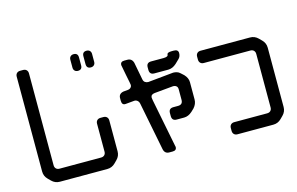

<svg xmlns="http://www.w3.org/2000/svg" viewBox="-104 -1025 2153 1391"><g transform="rotate(-15 973.0 -329.0)"><path d="M623 -638Q638 -638 647 -647Q656 -656 656 -671V-730Q656 -745 647 -754Q638 -763 623 -763Q591 -763 591 -730V-671Q591 -638 623 -638ZM526 -638Q558 -638 558 -671V-730Q558 -763 526 -763Q511 -763 502 -754Q493 -745 493 -730V-671Q493 -656 502 -647Q511 -638 526 -638ZM131 79Q156 104 191 104H547Q582 104 607 79L627 59Q652 34 652 -1V-232Q652 -248 642.5 -257.5Q633 -267 617 -267H595Q579 -267 569.5 -257.5Q560 -248 560 -232V-23Q560 -7 550.5 2.5Q541 12 525 12H213Q197 12 187.5 2.5Q178 -7 178 -23V-712Q178 -728 168.5 -737.5Q159 -747 143 -747H121Q105 -747 95.5 -737.5Q86 -728 86 -712V-1Q86 34 111 59Z M805 -408Q769 -401 769 -368V-349Q769 -314 798 -317L863 -323Q876 -324 886.5 -315.5Q897 -307 900 -291L971 70Q979 105 1014 104H1037Q1066 104 1067 79Q1067 78 1066.5 75.5Q1066 73 1065 69L994 -291Q991 -311 991 -312Q991 -336 1021 -339L1160 -352H1166Q1178 -352 1187 -344Q1196 -336 1196 -320V-241Q1196 -205 1160 -205H1125Q1090 -205 1090 -170V-148Q1090 -112 1125 -112H1181Q1213 -112 1242 -138L1263 -158Q1288 -186 1288 -219V-349Q1288 -380 1262 -408Q1257 -413 1251 -418Q1245 -423 1240 -428Q1229 -439 1215 -443Q1201 -447 1188 -447L997 -428Q984 -428 973.5 -435Q963 -442 960 -458L935 -589Q925 -623 892 -623H869Q840 -623 839 -598Q839 -593 854 -519Q869 -446 869 -440Q869 -429 862 -422Q855 -413 838.5 -411Q822 -409 805 -408ZM1055 -477H1160Q1192 -477 1221 -503Q1236 -517 1251.5 -532.5Q1267 -548 1267 -573Q1267 -600 1234 -600H1219Q1183 -600 1183 -584Q1183 -567 1148 -567H1055Q1020 -567 1020 -532V-513Q1020 -477 1055 -477Z M1488 70Q1488 86 1497.5 95.5Q1507 105 1523 105H1792Q1827 105 1852 80L1872 60Q1897 35 1897 0V-444Q1897 -479 1872 -504L1852 -524Q1827 -549 1792 -549H1421Q1405 -549 1395.5 -539.5Q1386 -530 1386 -514V-492Q1386 -476 1395.5 -466.5Q1405 -457 1421 -457H1770Q1786 -457 1795.5 -447.5Q1805 -438 1805 -422V-21Q1805 -5 1795.5 4.5Q1786 14 1770 14H1523Q1507 14 1497.5 23.5Q1488 33 1488 49Z"/></g></svg>

Font: WDXL Lubrifont SC
Style: Regular
Weight: 400
Designer: [WDXL Lubrifont] Copyright 2020-2022 (c) NightFurySL2001, Skr-ZERO; [ZCOOL QingKe HuangYou] Copyright 2018-2022 (c) The 
Version: Version 2.001;hotconv 1.1.1;makeotfexe 2.6.0